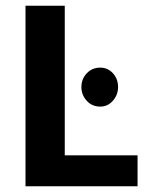

<svg xmlns="http://www.w3.org/2000/svg" viewBox="-20 -650 508 670"><path d="M69 -630H206V-108H460V0H69ZM264 -346Q264 -374 282.5 -394Q301 -414 330 -414Q356 -414 374 -394.5Q392 -375 392 -346Q392 -319 374 -298.5Q356 -278 330 -278Q301 -278 282.5 -298.5Q264 -319 264 -346Z"/></svg>

Font: Ek Mukta
Style: Bold
Weight: 700
Designer: Girish Dalvi and Yashodeep Gholap
Foundry: Ek Type
Version: Version 2.538;PS 1.002;hotconv 16.6.51;makeotf.lib2.5.65220;